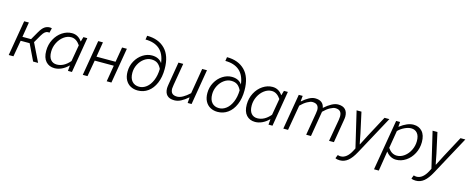

<svg xmlns="http://www.w3.org/2000/svg" viewBox="-42 -1674 6853 2790"><g transform="rotate(15 3385.0 -279.0)"><path d="M133 -532H204L167 -307H297L368 -431Q405 -495 440 -518.5Q475 -542 515 -542Q535 -542 548 -537L530 -466Q512 -469 511 -469Q487 -469 465 -452.5Q443 -436 417 -392L350 -276L485 0H410L292 -245H157L114 0H43Z M553 -201Q553 -295 594.5 -374Q636 -453 705 -499Q774 -545 851 -545Q899 -545 937 -523Q975 -501 1000 -463H1004L1024 -532H1083L994 0H934L941 -81H937Q892 -36 839 -11.5Q786 13 733 13Q652 13 602.5 -41.5Q553 -96 553 -201ZM947 -152 990 -400Q932 -485 856 -485Q796 -485 743 -445.5Q690 -406 658 -341.5Q626 -277 626 -206Q626 -127 660 -87Q694 -47 751 -47Q858 -47 947 -152Z M1247 -532H1318L1281 -307H1568L1606 -532H1678L1588 0H1517L1558 -245H1271L1228 0H1157Z M1773 -214Q1773 -301 1813.5 -374.5Q1854 -448 1920 -490.5Q1986 -533 2058 -533Q2162 -533 2212 -459Q2195 -598 2116.5 -665Q2038 -732 1905 -732L1914 -791Q2085 -791 2185 -690Q2285 -589 2285 -390Q2285 -268 2246 -176.5Q2207 -85 2139 -36Q2071 13 1985 13Q1924 13 1876 -13Q1828 -39 1800.5 -90Q1773 -141 1773 -214ZM1991 -45Q2049 -45 2100 -84.5Q2151 -124 2182.5 -199Q2214 -274 2216 -373Q2191 -425 2156 -450Q2121 -475 2064 -475Q2008 -475 1957.5 -439Q1907 -403 1876 -343Q1845 -283 1845 -216Q1845 -133 1884.5 -89Q1924 -45 1991 -45Z M2390 -131Q2390 -144 2392.5 -160Q2395 -176 2397 -191L2454 -532H2526L2470 -201Q2463 -161 2463 -145Q2463 -95 2487.5 -72Q2512 -49 2562 -49Q2637 -49 2747 -150L2811 -532H2883L2794 0H2735L2741 -83H2736Q2684 -38 2635 -12.5Q2586 13 2536 13Q2463 13 2426.5 -24Q2390 -61 2390 -131Z M2974 -214Q2974 -301 3014.5 -374.5Q3055 -448 3121 -490.5Q3187 -533 3259 -533Q3363 -533 3413 -459Q3396 -598 3317.5 -665Q3239 -732 3106 -732L3115 -791Q3286 -791 3386 -690Q3486 -589 3486 -390Q3486 -268 3447 -176.5Q3408 -85 3340 -36Q3272 13 3186 13Q3125 13 3077 -13Q3029 -39 3001.5 -90Q2974 -141 2974 -214ZM3192 -45Q3250 -45 3301 -84.5Q3352 -124 3383.5 -199Q3415 -274 3417 -373Q3392 -425 3357 -450Q3322 -475 3265 -475Q3209 -475 3158.5 -439Q3108 -403 3077 -343Q3046 -283 3046 -216Q3046 -133 3085.5 -89Q3125 -45 3192 -45Z M3570 -201Q3570 -295 3611.5 -374Q3653 -453 3722 -499Q3791 -545 3868 -545Q3916 -545 3954 -523Q3992 -501 4017 -463H4021L4041 -532H4100L4011 0H3951L3958 -81H3954Q3909 -36 3856 -11.5Q3803 13 3750 13Q3669 13 3619.5 -41.5Q3570 -96 3570 -201ZM3964 -152 4007 -400Q3949 -485 3873 -485Q3813 -485 3760 -445.5Q3707 -406 3675 -341.5Q3643 -277 3643 -206Q3643 -127 3677 -87Q3711 -47 3768 -47Q3875 -47 3964 -152Z M4264 -532H4323L4315 -450H4321Q4368 -492 4417 -518.5Q4466 -545 4509 -545Q4631 -545 4650 -439Q4707 -490 4759 -517.5Q4811 -545 4854 -545Q4926 -545 4962.5 -507.5Q4999 -470 4999 -401Q4999 -381 4992 -341L4935 0H4862L4920 -331Q4925 -364 4925 -382Q4925 -435 4900.5 -459Q4876 -483 4827 -483Q4799 -483 4752 -458Q4705 -433 4654 -382L4590 0H4518L4574 -331Q4581 -371 4581 -387Q4581 -436 4556.5 -459.5Q4532 -483 4483 -483Q4454 -483 4407 -457Q4360 -431 4311 -382L4245 0H4174Z M5017 219 5038 166Q5058 174 5081 174Q5128 174 5168.5 141Q5209 108 5241 46L5261 7L5134 -532H5207L5275 -222Q5286 -173 5292 -134L5305 -68H5309Q5361 -172 5388 -222L5554 -532H5627L5312 49Q5261 144 5207 188.5Q5153 233 5084 233Q5041 233 5017 219Z M5729 -532H5788L5782 -460H5786Q5896 -545 5990 -545Q6070 -545 6120 -490.5Q6170 -436 6170 -331Q6170 -237 6128.5 -158Q6087 -79 6018 -33Q5949 13 5872 13Q5826 13 5787 -8.5Q5748 -30 5721 -67H5719L5701 49L5672 230H5600ZM6096 -326Q6096 -405 6061.5 -445Q6027 -485 5970 -485Q5926 -485 5872.5 -460Q5819 -435 5777 -393L5733 -128Q5763 -85 5796 -66Q5829 -47 5868 -47Q5927 -47 5980 -86.5Q6033 -126 6064.5 -190.5Q6096 -255 6096 -326Z M6160 219 6181 166Q6201 174 6224 174Q6271 174 6311.5 141Q6352 108 6384 46L6404 7L6277 -532H6350L6418 -222Q6429 -173 6435 -134L6448 -68H6452Q6504 -172 6531 -222L6697 -532H6770L6455 49Q6404 144 6350 188.5Q6296 233 6227 233Q6184 233 6160 219Z"/></g></svg>

Font: Nebula Sans Book
Style: Regular
Weight: 400
Italic angle: -9°
Designer: Paul D. Hunt for Adobe (as Source Sans)
Foundry: Nebula Entertainment & Broadcasting LLC
Version: Version 1.010